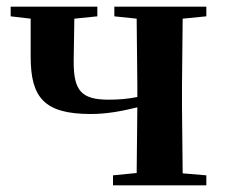

<svg xmlns="http://www.w3.org/2000/svg" viewBox="-20 -556 676 576"><path d="M323 -507 390 -500 392 -301V-265C362 -259 336 -257 306 -257C224 -257 201 -284 201 -371L203 -500L272 -507V-536H12V-507L72 -500V-386C72 -264 112 -214 252 -214C302 -214 347 -223 392 -234L390 -37L319 -30V0H599V-30L528 -36L526 -235V-301L528 -500L599 -507V-536H323Z"/></svg>

Font: Noto Serif CJK HK
Style: Bold
Weight: 700
Designer: Ryoko NISHIZUKA 西塚涼子 (kana & ideographs); Frank Grießhammer (Latin, Greek & Cyrillic); Wenlong ZHANG 张文龙 (bopomofo); San
Foundry: Adobe
Version: Version 2.001;hotconv 1.1.0;makeotfexe 2.6.0